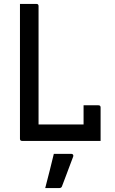

<svg xmlns="http://www.w3.org/2000/svg" viewBox="-20 -720 590 981"><path d="M93 0Q82 0 82 -11V-700H166Q177 -700 177 -689V-84H407V-182H483Q494 -182 494 -171V0ZM255 66H344Q350 66 353 70Q356 74 354 80Q343 109 334.5 131.5Q326 154 317.5 177Q309 200 297 231Q296 235 292.5 238Q289 241 282 241H211Q224 191 234.5 149.5Q245 108 255 66Z"/></svg>

Font: Recursive Sn Lnr St
Style: Regular
Weight: 400
Version: Version 1.079;hotconv 1.0.112;makeotfexe 2.5.65598; ttfautoh